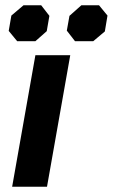

<svg xmlns="http://www.w3.org/2000/svg" viewBox="-20 -707 427 727"><path d="M114 -498H246L158 0H26ZM13 -590 23 -648 69 -687H136L167 -647L157 -589L114 -551H45ZM233 -591 243 -647 288 -687H355L387 -648L377 -588L333 -551H264Z"/></svg>

Font: Chakra Petch
Style: Bold Italic
Weight: 700
Italic angle: -10°
Designer: Katatrad Aksorn Co.,Ltd.
Foundry: Cadson Demak Co.,Ltd.
Version: Version 1.000; ttfautohint (v1.6)